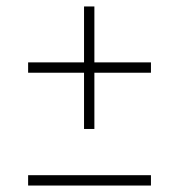

<svg xmlns="http://www.w3.org/2000/svg" viewBox="-20 -589 553 594"><path d="M240 -190V-364H67V-396H240V-569H272V-396H447V-364H272V-190ZM67 -15V-47H447V-15Z"/></svg>

Font: Saira Thin SemiCondensed
Style: Regular
Weight: 100
Width: 4
Version: Version 1.101